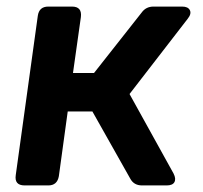

<svg xmlns="http://www.w3.org/2000/svg" viewBox="-20 -564 617 584"><path d="M55 0Q23 0 28 -32L95 -516Q99 -544 127 -544H199Q230 -544 226 -512L202 -342H266L411 -526Q424 -544 447 -544H534Q552 -544 557.5 -533Q563 -522 551 -507L374 -278L508 -36Q516 -20 510.5 -10Q505 0 487 0H412Q387 0 376 -21L261 -225H186L159 -28Q154 0 127 0Z"/></svg>

Font: Pitagon Sans Text Bold
Style: Italic
Weight: 700
Italic angle: -8°
Designer: Travis Tran
Foundry: Pitagon
Version: Version 1.001; ttfautohint (v1.8.4.7-5d5b);gftools[0.9.26]